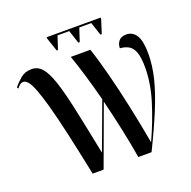

<svg xmlns="http://www.w3.org/2000/svg" viewBox="-152 -1024 1161 1170"><g transform="rotate(-20 429.0 -438.5)"><path d="M303 -780 273 -868V-877H623V-868L595 -780H586L558 -865H480L452 -780H443L415 -865H339L311 -780ZM252 0Q219 -161 193 -276.5Q167 -392 146 -468Q125 -544 108 -588.5Q91 -633 76 -651.5Q61 -670 45 -670Q31 -670 21 -660.5Q11 -651 4 -642L-2 -651Q17 -676 46.5 -701Q76 -726 120 -726Q158 -726 185.5 -695.5Q213 -665 237 -594Q261 -523 287 -402Q313 -281 349 -101L462 -406Q440 -491 416.5 -570Q393 -649 370 -714H497Q523 -637 550.5 -530.5Q578 -424 604 -302.5Q630 -181 652 -58Q704 -171 739 -283.5Q774 -396 774 -499Q774 -560 762.5 -594.5Q751 -629 727.5 -644Q704 -659 669 -661Q669 -689 685 -708Q701 -727 733 -727Q775 -727 798 -690.5Q821 -654 821 -571Q821 -496 801 -414Q781 -332 739.5 -231.5Q698 -131 634 0H548Q534 -86 512.5 -187Q491 -288 466 -389L323 0Z"/></g></svg>

Font: Noto Serif Display Condensed SemiBold
Style: Regular
Weight: 600
Width: 3
Designer: Monotype Design Team
Foundry: Monotype Imaging Inc.
Version: Version 2.009